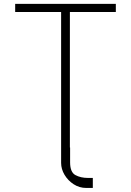

<svg xmlns="http://www.w3.org/2000/svg" viewBox="-20 -747 665 972"><path d="M334.9 0V75.3Q334.9 124.6 361.5 139.2Q388.1 153.8 425.8 153.8H449.9V204.5H416.5Q381.7 204.5 352.8 185.7Q323.9 166.9 306.6 137.8Q289.4 108.7 289.4 77.8V-686.1H56.8V-727.3H566.4V-686.1H333.8V0Z"/></svg>

Font: Inter UI Extra Light
Style: Regular
Weight: 200
Designer: Rasmus Andersson
Foundry: rsms
Version: 3.2;8d6f07862